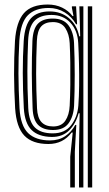

<svg xmlns="http://www.w3.org/2000/svg" viewBox="-20 -628 480 848"><path d="M290.2 200V64.2L301.2 -42.8H296.5Q258.5 8 193.8 8Q122.8 8 87.5 -29Q52.2 -66 46.8 -150Q42.5 -227 42.1 -299.2Q41.8 -371.5 46.2 -448.2Q52 -531.5 85.5 -569.8Q119 -608 191 -608Q226 -608 254.1 -594.5Q282.2 -581 300.5 -557H304.5L297.5 -593.8V-600H316L320.5 -520.8H316Q297 -554.2 265.4 -573.5Q233.8 -592.8 195.2 -592.8Q135.5 -592.8 103.2 -560.8Q71 -528.8 65.5 -448.8Q61.2 -374 61.5 -303.6Q61.8 -233.2 66.2 -149.8Q70.8 -72.8 104.2 -40.2Q137.8 -7.8 201 -7.8Q239.8 -7.8 267.9 -26.6Q296 -45.5 312.5 -76.2H317L310.5 42.5V200ZM329 200V20.5L331.8 -127.8H327.2Q315.2 -82 285.4 -52.2Q255.5 -22.5 208 -23.2Q149.5 -24.2 119.5 -53.8Q89.5 -83.2 85.2 -150Q80.8 -232.8 80.6 -305.8Q80.5 -378.8 84.8 -447.8Q89.5 -518.8 117.5 -548.1Q145.5 -577.5 199.2 -577.5Q249.8 -577.5 284.9 -547.6Q320 -517.8 329.8 -467.5L334.2 -467.8L330.5 -600H348.2V200ZM367.8 200V-600H387.2V200ZM212.5 -39Q267 -39 294.6 -75.5Q322.2 -112 326 -161.5Q329 -201.5 329.5 -249.6Q330 -297.8 328.9 -346.5Q327.8 -395.2 325.5 -437.8Q322.8 -493.5 290.8 -527.8Q258.8 -562 208 -562Q156.8 -562 131.9 -535.6Q107 -509.2 104.2 -448.2Q101.2 -382.5 100.9 -312.9Q100.5 -243.2 104.8 -150.5Q107.8 -90.5 134.2 -64.8Q160.8 -39 212.5 -39ZM214.5 -53.8Q171 -53.8 148.5 -76.1Q126 -98.5 124 -150Q120.8 -234 120.5 -303.1Q120.2 -372.2 123.2 -447.5Q125.8 -500.8 147.5 -523.4Q169.2 -546 213 -546Q261 -546 283 -515.4Q305 -484.8 307 -437.8Q310 -372.8 310 -297.2Q310 -221.8 307.2 -161.5Q304.8 -113.8 283.1 -83.8Q261.5 -53.8 214.5 -53.8ZM214.8 -69.5Q251.5 -69.5 268.6 -95Q285.8 -120.5 287.8 -161.2Q290 -205.2 290.6 -254.4Q291.2 -303.5 290.5 -351.1Q289.8 -398.8 287.8 -437.5Q285.8 -477.2 268.5 -503.9Q251.2 -530.5 213.5 -530.5Q179.5 -530.5 162.1 -511.5Q144.8 -492.5 142.8 -447.8Q139.5 -372.5 139.6 -302.5Q139.8 -232.5 143.5 -149.8Q145.5 -107.5 163.4 -88.5Q181.2 -69.5 214.8 -69.5Z"/></svg>

Font: Big Shoulders Inline Text SemiBold
Style: Regular
Weight: 600
Designer: Patric King
Foundry: XO Type Co
Version: Version 1.000